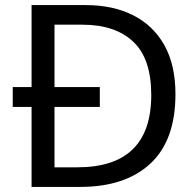

<svg xmlns="http://www.w3.org/2000/svg" viewBox="-20 -734 770 754"><path d="M317 -714Q424 -714 503 -674Q582 -634 625.5 -556.5Q669 -479 669 -364Q669 -183 570.5 -91.5Q472 0 295 0H104V-314H30V-392H104V-714ZM304 -637H194V-392H372V-314H194V-77H284Q574 -77 574 -361Q574 -504 503 -570.5Q432 -637 304 -637Z"/></svg>

Font: Noto Sans Cypro Minoan
Style: Regular
Weight: 400
Designer: David Williams
Foundry: David Williams
Version: Version 1.503; ttfautohint (v1.8.4.7-5d5b)